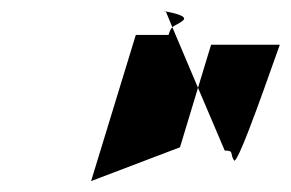

<svg xmlns="http://www.w3.org/2000/svg" viewBox="-20 -776 533 352"><path d="M147 -444 310 -506 343 -615 296 -726C293 -723 291 -719 289 -712H229ZM284 -755C284 -755 283 -756 283 -756C279 -756 280 -756 284 -755ZM284 -755 296 -726C300 -730 306 -731 315 -738C327 -747 294 -753 284 -755ZM343 -615 392 -500C410 -500 401 -494 409 -482C416 -470 487 -679 493 -694H367ZM493 -694Z"/></svg>

Font: bitstorm
Style: maxcnobl
Weight: 400
Version: Version 0.2